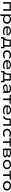

<svg xmlns="http://www.w3.org/2000/svg" viewBox="5767 -6312 725 12299"><g transform="rotate(90 6129.5 -162.5)"><path d="M116 0V-496H669V0H570V-414H215V0Z M901 180V-497H993V-392Q1020 -447 1080.5 -476Q1141 -505 1220 -505Q1307 -505 1370.5 -472Q1434 -439 1469 -381.5Q1504 -324 1504 -248Q1504 -173 1469.5 -115.5Q1435 -58 1371.5 -24.5Q1308 9 1220 9Q1142 9 1084 -20Q1026 -49 1001 -100H1000V180ZM1202 -71Q1297 -71 1351 -121.5Q1405 -172 1405 -249Q1405 -326 1351.5 -375.5Q1298 -425 1202 -425Q1106 -425 1052.5 -375.5Q999 -326 999 -249Q999 -172 1052.5 -121.5Q1106 -71 1202 -71Z M1986 9Q1886 9 1812 -21Q1738 -51 1699 -108.5Q1660 -166 1660 -246Q1660 -322 1696.5 -380Q1733 -438 1801 -471.5Q1869 -505 1964 -505Q2053 -505 2115.5 -474Q2178 -443 2210.5 -386Q2243 -329 2243 -250V-221H1732V-289H2181L2156 -267Q2155 -348 2104.5 -389Q2054 -430 1964 -430Q1903 -430 1857 -411Q1811 -392 1784 -354.5Q1757 -317 1757 -262V-250Q1757 -192 1784 -152.5Q1811 -113 1864 -92.5Q1917 -72 1994 -72Q2053 -72 2106 -83.5Q2159 -95 2198 -124L2230 -55Q2190 -22 2124 -6.5Q2058 9 1986 9Z M2360 133V-83H2426Q2459 -115 2478 -153.5Q2497 -192 2506 -240.5Q2515 -289 2515 -352V-496H2970V-83H3071V133H2984V0H2447V133ZM2527 -81H2875V-416H2604V-334Q2603 -257 2585 -193Q2567 -129 2527 -81Z M3500 9Q3410 9 3342 -22Q3274 -53 3236.5 -110.5Q3199 -168 3199 -245Q3199 -323 3237 -382Q3275 -441 3343 -473Q3411 -505 3501 -505Q3571 -505 3627.5 -487Q3684 -469 3722 -437L3685 -364Q3648 -390 3603.5 -405.5Q3559 -421 3508 -421Q3413 -421 3356.5 -373Q3300 -325 3300 -245Q3300 -165 3356.5 -120.5Q3413 -76 3507 -76Q3559 -76 3603.5 -91Q3648 -106 3682 -131L3720 -58Q3681 -27 3626 -9Q3571 9 3500 9Z M4159 9Q4059 9 3985 -21Q3911 -51 3872 -108.5Q3833 -166 3833 -246Q3833 -322 3869.5 -380Q3906 -438 3974 -471.5Q4042 -505 4137 -505Q4226 -505 4288.5 -474Q4351 -443 4383.5 -386Q4416 -329 4416 -250V-221H3905V-289H4354L4329 -267Q4328 -348 4277.5 -389Q4227 -430 4137 -430Q4076 -430 4030 -411Q3984 -392 3957 -354.5Q3930 -317 3930 -262V-250Q3930 -192 3957 -152.5Q3984 -113 4037 -92.5Q4090 -72 4167 -72Q4226 -72 4279 -83.5Q4332 -95 4371 -124L4403 -55Q4363 -22 4297 -6.5Q4231 9 4159 9Z M4533 133V-83H4599Q4632 -115 4651 -153.5Q4670 -192 4679 -240.5Q4688 -289 4688 -352V-496H5143V-83H5244V133H5157V0H4620V133ZM4700 -81H5048V-416H4777V-334Q4776 -257 4758 -193Q4740 -129 4700 -81Z M5606 9Q5542 9 5491.5 -11Q5441 -31 5412.5 -65.5Q5384 -100 5384 -145Q5384 -194 5418 -227Q5452 -260 5522.5 -276Q5593 -292 5705 -292H5848V-225H5710Q5646 -225 5602.5 -220.5Q5559 -216 5532.5 -207Q5506 -198 5494.5 -183Q5483 -168 5483 -147Q5483 -107 5522 -87.5Q5561 -68 5622 -68Q5677 -68 5725 -87Q5773 -106 5801.5 -139Q5830 -172 5830 -211V-323Q5830 -375 5785 -400Q5740 -425 5658 -425Q5600 -425 5544.5 -411.5Q5489 -398 5441 -370L5410 -444Q5446 -464 5488 -477.5Q5530 -491 5575.5 -498Q5621 -505 5668 -505Q5746 -505 5804 -484.5Q5862 -464 5894.5 -421.5Q5927 -379 5927 -312V0H5841V-109V-110Q5820 -79 5788 -51.5Q5756 -24 5711 -7.5Q5666 9 5606 9Z M6294 0V-414H6058V-496H6630V-414H6393V0Z M7049 9Q6949 9 6875 -21Q6801 -51 6762 -108.5Q6723 -166 6723 -246Q6723 -322 6759.5 -380Q6796 -438 6864 -471.5Q6932 -505 7027 -505Q7116 -505 7178.5 -474Q7241 -443 7273.5 -386Q7306 -329 7306 -250V-221H6795V-289H7244L7219 -267Q7218 -348 7167.5 -389Q7117 -430 7027 -430Q6966 -430 6920 -411Q6874 -392 6847 -354.5Q6820 -317 6820 -262V-250Q6820 -192 6847 -152.5Q6874 -113 6927 -92.5Q6980 -72 7057 -72Q7116 -72 7169 -83.5Q7222 -95 7261 -124L7293 -55Q7253 -22 7187 -6.5Q7121 9 7049 9Z M7453 12 7418 -67Q7466 -84 7496 -106Q7526 -128 7542.5 -160.5Q7559 -193 7565 -239Q7571 -285 7571 -348V-496H8031V0H7932V-414H7664V-345Q7664 -268 7654 -209.5Q7644 -151 7620.5 -107.5Q7597 -64 7556 -35Q7515 -6 7453 12Z M8526 9Q8436 9 8368 -22Q8300 -53 8262.5 -110.5Q8225 -168 8225 -245Q8225 -323 8263 -382Q8301 -441 8369 -473Q8437 -505 8527 -505Q8597 -505 8653.5 -487Q8710 -469 8748 -437L8711 -364Q8674 -390 8629.5 -405.5Q8585 -421 8534 -421Q8439 -421 8382.5 -373Q8326 -325 8326 -245Q8326 -165 8382.5 -120.5Q8439 -76 8533 -76Q8585 -76 8629.5 -91Q8674 -106 8708 -131L8746 -58Q8707 -27 8652 -9Q8597 9 8526 9Z M9033 0V-414H8797V-496H9369V-414H9132V0Z M9501 0V-496H9829Q9899 -496 9946.5 -481.5Q9994 -467 10018 -438.5Q10042 -410 10042 -366Q10042 -328 10013.5 -300Q9985 -272 9934 -258L9935 -255Q9979 -247 10007.5 -230.5Q10036 -214 10049.5 -190.5Q10063 -167 10063 -137Q10063 -73 10004 -36.5Q9945 0 9842 0ZM9597 -67H9825Q9891 -67 9927 -85.5Q9963 -104 9963 -142Q9963 -181 9927 -199.5Q9891 -218 9825 -218H9597ZM9597 -285H9811Q9874 -285 9908 -304Q9942 -323 9942 -359Q9942 -395 9908.5 -412Q9875 -429 9811 -429H9597Z M10518 9Q10425 9 10357 -24Q10289 -57 10252.5 -115Q10216 -173 10216 -249Q10216 -325 10252.5 -382.5Q10289 -440 10357 -472.5Q10425 -505 10517 -505Q10612 -505 10679 -472.5Q10746 -440 10782.5 -382.5Q10819 -325 10819 -249Q10819 -173 10782.5 -115Q10746 -57 10679 -24Q10612 9 10518 9ZM10517 -75Q10614 -75 10667 -124Q10720 -173 10720 -249Q10720 -325 10667 -373.5Q10614 -422 10517 -422Q10420 -422 10367.5 -373.5Q10315 -325 10315 -249Q10315 -173 10367.5 -124Q10420 -75 10517 -75Z M11149 0V-414H10913V-496H11485V-414H11248V0Z M11880 9Q11787 9 11719 -24Q11651 -57 11614.5 -115Q11578 -173 11578 -249Q11578 -325 11614.5 -382.5Q11651 -440 11719 -472.5Q11787 -505 11879 -505Q11974 -505 12041 -472.5Q12108 -440 12144.5 -382.5Q12181 -325 12181 -249Q12181 -173 12144.5 -115Q12108 -57 12041 -24Q11974 9 11880 9ZM11879 -75Q11976 -75 12029 -124Q12082 -173 12082 -249Q12082 -325 12029 -373.5Q11976 -422 11879 -422Q11782 -422 11729.5 -373.5Q11677 -325 11677 -249Q11677 -173 11729.5 -124Q11782 -75 11879 -75Z"/></g></svg>

Font: Nunito Sans 7pt Expanded
Style: Regular
Weight: 400
Width: 7
Designer: Vernon Adams
Foundry: Vernon Adams
Version: Version 3.101;gftools[0.9.27]